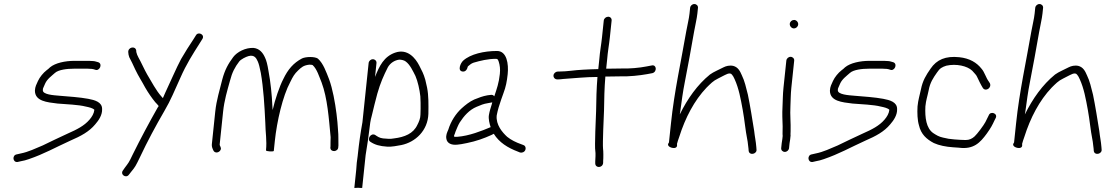

<svg xmlns="http://www.w3.org/2000/svg" viewBox="-20 -749 5537 953"><path d="M468.1 -440C459.4 -442.2 450.1 -446 440.7 -446C432.7 -446 426.1 -446.3 420.9 -447H349.9C303.1 -447 254.8 -436.6 228.5 -415C223.3 -409.7 217.4 -404.7 210.9 -400C194.9 -387.7 177.3 -366.4 168.4 -347C161.2 -330.7 154.1 -319.3 153.3 -299C153.7 -246.7 212.5 -241.5 265.6 -235C310.5 -231.2 368.1 -229.7 406.1 -220C421.4 -216.9 440.8 -212.5 448.4 -204C446.4 -185.6 436.7 -169.5 424.2 -155C398.1 -124.4 361.3 -106 316 -86C268.1 -64.3 232.6 -46.4 191.8 -27C155.8 -12.2 122.1 5.1 81.6 13L64.2 17C38.9 20.1 42.4 58.1 67.2 55L84.7 51C96.9 49 109.5 45.7 122.7 41C199.1 15 253.7 -16.7 329.3 -51C381.3 -73.5 422.2 -95.1 452.8 -132C470.5 -152.1 488.2 -178.8 486.8 -208C487 -242.4 450.7 -252.4 418.1 -258.5C376.2 -266.4 320.8 -270 272.7 -274C248.8 -276.1 190.2 -279.1 192.7 -302C192.5 -306.7 193.2 -310.3 194.8 -313L204 -334C213.9 -356.6 236.2 -372.1 252.6 -387C270.5 -403.3 313.8 -408 345.8 -408H415.8C423.7 -407.3 430.3 -407 435.7 -407C440.6 -407 447.3 -404.3 452.2 -403C473.1 -393.6 491.4 -430.9 468.1 -440Z M616.5 -491C617.1 -481 618.3 -473.8 621.7 -465C632.2 -444.9 639.9 -429.2 651.3 -404C667.2 -370.5 684.3 -345.3 700.9 -314C715.5 -288.6 733.6 -262.5 750.4 -242C757.6 -234.7 763.3 -228.3 767.4 -223L767.3 -222C765.7 -220 764.1 -217.7 762.5 -215C718.9 -138 678.9 -63.1 639.2 17C618.9 59.9 618.1 58.5 599.2 84L590.9 96C574.1 116.6 605.7 139.2 620.7 117L630 105C651.3 79.4 653 75.8 674.8 31C712.4 -48.9 752.4 -123.1 795.8 -198C828.6 -253.5 846.2 -299.4 874.9 -362C905.8 -432.4 935.8 -478.1 971 -534L984.2 -555C998.9 -576.8 963.8 -595 952.1 -573L938.9 -552C917.4 -519.2 900.7 -494.1 878.8 -456C856.2 -414.3 821.9 -333.8 800.3 -289C796.6 -279.7 792.7 -270.7 788.5 -262C785.8 -265 785.8 -265 781.3 -270C754.3 -300.1 732.7 -342.9 710.7 -379C698 -400.5 679.1 -443.3 667.5 -463C661.7 -475.1 659.1 -479.4 656.5 -491L656.2 -498C652.6 -522.7 616 -515.7 616.5 -491Z M1659.1 -20 1659.8 -27C1658.8 -54.6 1660.7 -75.7 1657.8 -103C1656 -132.1 1654.2 -152.9 1650.3 -184C1643.2 -240.2 1631.1 -308.2 1613.3 -356C1598.8 -392.7 1584.8 -434 1558 -458C1542.8 -468.9 1498.3 -468.1 1479.1 -459C1436.7 -436.7 1409 -404.4 1386.4 -357C1367.6 -321.3 1344.6 -253.5 1333.3 -203C1332.6 -209.7 1332.2 -215.3 1332.1 -220C1329.6 -278.6 1322.9 -343.1 1312.6 -397C1307.8 -427.7 1302.1 -449.7 1295.5 -463C1284.9 -487.2 1268.2 -507.6 1239.6 -511C1198.8 -513.7 1156.6 -490.9 1137.8 -466C1112.8 -432.5 1096.1 -402.7 1083.1 -354C1070.5 -301.9 1054.5 -253.1 1048.4 -195L1031.5 -33C1030.2 -20.9 1035 -11 1039.2 -2C1046.5 13.5 1068.5 9.4 1075.1 -5.5C1080.3 -17.4 1069.5 -23.8 1070.5 -33L1087.4 -195C1093.3 -251.2 1107.8 -298.7 1121.5 -348C1132 -389.5 1146.1 -416.2 1167.5 -444C1175.8 -454.7 1200.4 -467 1213.3 -470.5C1241 -478 1251.6 -462.4 1259.5 -444C1264.4 -433.3 1269.4 -414.3 1274.6 -387C1287.8 -311.2 1292.9 -223.2 1296.8 -141C1297.4 -91.8 1305.4 -51.9 1300.3 -3C1299.7 3.1 1338.5 4.6 1339 0C1340.7 -16.3 1342.4 -32.7 1344.1 -49C1354.4 -146.6 1382.9 -271.7 1420.8 -342C1433.9 -369.1 1442 -382.5 1459.3 -399C1476.4 -415.3 1486.3 -424.5 1514.9 -428C1523.5 -428 1529.1 -427.3 1531.7 -426C1553.8 -405.8 1563.7 -369.6 1576.5 -339C1605.3 -261.6 1612.2 -162.3 1621.1 -68C1621 -56.3 1620 -33.5 1620.4 -23L1619.7 -16C1620.2 8.5 1659.6 5.8 1659.1 -20Z M1809.7 -436 1778.9 -142C1769.6 -90.7 1762.1 -39.3 1756.1 18L1755.5 24C1753.5 36.7 1751.9 48.3 1750.8 59C1750.2 71 1749.3 82.7 1748.1 94C1745 124 1741.9 154 1738.7 184L1757.8 183C1760.5 183 1777.6 184.9 1777.7 184L1794.8 21C1798.5 -3.3 1802.8 -31.5 1807 -57C1809.9 -84.6 1814.4 -108.7 1817.7 -140C1819.6 -152 1822.1 -163.3 1825.2 -174C1833.7 -213.2 1843.3 -245.7 1852.8 -284C1868.3 -338.4 1884.1 -373.3 1905.6 -416C1917.3 -435.4 1936.9 -449.5 1961.5 -453C1972.1 -453 1986.3 -449.9 1993.5 -444C2015.1 -428.6 2029.7 -396.2 2042 -372C2053.8 -344.9 2062.7 -304.4 2066.4 -271C2066.9 -257 2066.9 -257 2067.6 -239.5C2068.4 -219.1 2067.3 -199.3 2066.9 -180C2067 -161.6 2058.8 -142.7 2051.5 -129C2031.6 -85.8 1988.3 -68.5 1935.5 -62C1917 -58.1 1899.4 -60.6 1881.5 -62C1863.6 -63.8 1853.1 -71.8 1842.3 -79C1821.2 -91.8 1798.8 -57.1 1818.7 -45C1840.8 -30.2 1864.5 -23.5 1902.2 -21C1924.4 -19.6 1952.3 -25.4 1972 -29C2041.9 -43.4 2103.5 -100.6 2106.3 -184C2106.9 -231.2 2107.7 -274.2 2099.9 -314L2091 -353C2082.1 -384.2 2074.5 -396.9 2061.3 -423C2042.8 -459.6 2003.2 -509.7 1940.6 -487.5C1886.2 -468.2 1863.2 -422.7 1841.5 -367L1848.7 -436C1849.8 -446.6 1841.3 -455 1830.7 -455C1820.1 -455 1810.8 -446.6 1809.7 -436Z M2433.4 -271C2428.7 -277 2422.9 -279.3 2416.1 -278L2399.9 -276C2375.3 -271.7 2356.4 -264 2333.7 -255C2310.2 -244.4 2288.8 -227 2271.1 -211C2242.9 -185.4 2217.9 -147.4 2205 -105C2199.3 -92 2192.4 -77.8 2195.4 -61C2198.5 -38 2220.3 -27.7 2250.2 -31C2260.3 -31.7 2276.3 -34.3 2298.1 -39C2343.3 -48.1 2382.7 -62.3 2419.3 -79L2430.9 -85C2457.7 -41.9 2499.7 -15.6 2551.6 4L2561.2 8C2566.4 9.3 2571.6 8.8 2576.8 6.5C2593.4 -0.9 2592.4 -24.8 2578 -29L2567.5 -33C2541.8 -41.9 2516.9 -54.1 2497.3 -70C2473.7 -91.6 2440.6 -129.6 2445.4 -176C2450.7 -203.8 2458.1 -227.8 2467.7 -255C2473.4 -271 2473.4 -271 2479.1 -287C2490.5 -316.8 2496.2 -344.9 2499.9 -381C2505.2 -431.5 2495.9 -496 2447 -496C2382.7 -496 2315.1 -480.7 2279 -448C2265.8 -436.1 2249.2 -397.6 2275.8 -394C2291.1 -391.9 2298.8 -404.8 2301.8 -418L2303 -420C2311.7 -426.7 2318.3 -433.9 2330.9 -438C2364.2 -447.7 2401.5 -457 2441.9 -457C2450.8 -457 2451.8 -452.3 2455.4 -443C2461.1 -425.4 2463.6 -406.2 2461 -382C2456.3 -336.9 2445.7 -307.7 2433.4 -271ZM2423.3 -241C2422.3 -238.3 2421.7 -235.7 2421.4 -233C2415.2 -211.8 2410.3 -199.3 2406.7 -178C2403.5 -159.4 2409.9 -133.7 2415.4 -118C2370.7 -99 2308.3 -74.4 2250.3 -70C2244.3 -69.3 2238.6 -69.7 2233.4 -71C2233.9 -75 2233.9 -75 2234.1 -77C2236.6 -82.3 2239 -88.7 2241.1 -96C2247.1 -109.9 2253.3 -127 2261.8 -141C2282.5 -172.9 2309.2 -203.9 2346 -219C2365.5 -227.2 2379.9 -233.7 2401.8 -237L2418.2 -240C2420.2 -240 2421.9 -240.3 2423.3 -241Z M2745.2 -355H2752.2C2758.2 -355 2765.9 -355.7 2775.4 -357C2830.5 -360.4 2885.2 -367 2945.5 -367C2940.8 -309.2 2939.5 -253.9 2938.8 -198C2937.7 -168 2930.6 -21.1 2934.9 1C2936.9 7.9 2935.4 43.6 2934.5 52L2934.5 62C2935 86.6 2971 85.7 2973.7 60L2973.8 50C2975.2 36.6 2975.1 -1 2973.2 -11C2970.5 -39.2 2977 -170.7 2978.1 -201C2978.8 -256.9 2980 -311 2984.7 -369H2989.7C3013.1 -369.7 3036.1 -370 3058.8 -370C3103.1 -368.7 3154.8 -374.3 3191.9 -381L3218.5 -386C3242.5 -392.7 3239.4 -430.1 3214.4 -424L3187.9 -419C3153.4 -412.2 3104.6 -407.7 3062.9 -409C3039.5 -409 3015.8 -408.7 2991.8 -408H2988.8C2991.1 -430 2991.1 -430 2993.3 -451C2996.7 -494.5 3003.1 -525.6 3007.1 -564L3015.8 -647C3016.9 -657.6 3009.4 -666 2998.8 -666C2988.2 -666 2977.9 -657.6 2976.8 -647L2968.1 -564C2964.1 -525.4 2957.7 -494.8 2954.3 -451C2952 -429 2952 -429 2949.6 -406C2925.8 -406 2894.1 -403.9 2873.2 -403C2831.6 -401.2 2796.3 -394 2756.3 -394H2749.3C2738.7 -394 2728.4 -385.6 2727.3 -375C2726.2 -364.4 2734.6 -355 2745.2 -355Z M3405.4 -710 3402.5 -682C3399.7 -655 3391.5 -624.3 3386.3 -594C3360.5 -443.7 3327 -296 3310.4 -137L3300.4 -42L3298 -38C3283.7 -17.7 3343.3 -0.8 3340.6 -29.5C3340.1 -34.5 3340.2 -37 3340.9 -37C3343.1 -45.7 3346.6 -56.3 3351.2 -69C3381.6 -165.3 3426.5 -250.5 3486.9 -314C3506.6 -333.2 3519.4 -347.5 3543.6 -359L3566.9 -371C3579.3 -376.4 3602.8 -393.6 3613.6 -378C3617.8 -373.3 3622 -366 3626.3 -356C3647.1 -310.5 3656.5 -258.7 3666.7 -202.5C3676 -152 3679.6 -103.4 3689 -57C3692.5 -41.6 3692.5 -26.5 3695.2 -11L3696 0C3699.6 25.1 3739.1 15.4 3734.8 -8L3734 -19C3731.8 -48.1 3726.5 -69.6 3723.4 -99C3714.7 -153.7 3703.3 -225.3 3692.2 -279C3683.7 -312.9 3675.8 -348.3 3662.3 -375C3652.9 -397.3 3642.6 -416 3619.2 -422C3601.5 -425.9 3583.6 -421.3 3571.5 -415C3551.1 -404 3522.4 -392.8 3503.7 -379C3441.6 -328.5 3392.7 -259.4 3354 -181C3355.3 -187 3356.2 -192.7 3356.8 -198C3362.6 -241.9 3369.9 -295.9 3378.4 -338C3392.6 -409.5 3412 -515.8 3424.9 -590.5C3430.2 -621.4 3438.7 -655.3 3441.5 -682L3444.4 -710C3445.5 -720.6 3437 -729 3426.4 -729C3415.8 -729 3406.5 -720.6 3405.4 -710Z M3883 -448 3868.8 -313C3865.3 -279.8 3865.5 -248.4 3864 -219C3862 -184 3863.6 -154.6 3864.7 -121.5C3865.2 -108.4 3863.3 -84 3864.8 -74C3864.2 -69 3864.2 -69 3863.2 -59C3861.7 -51.7 3860.7 -44.7 3860 -38L3857.5 -14C3856.4 -3.4 3864.9 5 3875.5 5C3886.1 5 3895.4 -3.4 3896.5 -14L3899 -38C3899.6 -44 3900.6 -50.3 3902 -57C3903.2 -69 3903.2 -69 3904.1 -77C3903.5 -77.7 3903.5 -84.3 3904.2 -97C3905.6 -140.1 3900.8 -177 3903.3 -222C3904.7 -250 3904.5 -281.2 3907.8 -313L3922 -448C3923.1 -458.6 3914.5 -467 3903.9 -467C3893.4 -467 3884.1 -458.6 3883 -448ZM3900.1 -631C3899 -619.9 3908.7 -608 3920.2 -608C3931.5 -608 3940.6 -616.2 3941.8 -627.5C3943 -638.8 3932.9 -650 3921.6 -650C3910.6 -650 3901.3 -641.9 3900.1 -631Z M4414.1 -440C4405.4 -442.2 4396.1 -446 4386.7 -446C4378.7 -446 4372.1 -446.3 4366.9 -447H4295.9C4249.1 -447 4200.8 -436.6 4174.5 -415C4169.3 -409.7 4163.4 -404.7 4156.9 -400C4140.9 -387.7 4123.3 -366.4 4114.4 -347C4107.2 -330.7 4100.1 -319.3 4099.3 -299C4099.7 -246.7 4158.5 -241.5 4211.6 -235C4256.5 -231.2 4314.1 -229.7 4352.1 -220C4367.4 -216.9 4386.8 -212.5 4394.4 -204C4392.4 -185.6 4382.7 -169.5 4370.2 -155C4344.1 -124.4 4307.3 -106 4262 -86C4214.1 -64.3 4178.6 -46.4 4137.8 -27C4101.8 -12.2 4068.1 5.1 4027.6 13L4010.2 17C3984.9 20.1 3988.4 58.1 4013.2 55L4030.7 51C4042.9 49 4055.5 45.7 4068.7 41C4145.1 15 4199.7 -16.7 4275.3 -51C4327.3 -73.5 4368.2 -95.1 4398.8 -132C4416.5 -152.1 4434.2 -178.8 4432.8 -208C4433 -242.4 4396.7 -252.4 4364.1 -258.5C4322.2 -266.4 4266.8 -270 4218.7 -274C4194.8 -276.1 4136.2 -279.1 4138.7 -302C4138.5 -306.7 4139.2 -310.3 4140.8 -313L4150 -334C4159.9 -356.6 4182.2 -372.1 4198.6 -387C4216.5 -403.3 4259.8 -408 4291.8 -408H4361.8C4369.7 -407.3 4376.3 -407 4381.7 -407C4386.6 -407 4393.3 -404.3 4398.2 -403C4419.1 -393.6 4437.4 -430.9 4414.1 -440Z M4893.2 -336 4888.1 -344C4873.7 -363 4867.1 -390.9 4851.8 -408C4828.1 -438.2 4792.9 -459.6 4741.7 -465C4673.4 -472.3 4629.1 -452.9 4598.8 -408C4576.8 -376.1 4559.9 -349.8 4551 -305C4543.6 -269.4 4537.8 -256.1 4534.2 -221C4532.3 -187.8 4533.6 -152.5 4541.3 -127C4551.4 -82.7 4578.5 -58.3 4615.1 -39C4641 -27.1 4675.6 -20.3 4709.9 -18L4738.7 -16C4812.8 -6 4844.7 -40.7 4878 -86C4899 -115.5 4904.5 -126.3 4917 -153L4922.1 -163C4934.3 -186 4896 -200.2 4887.4 -176L4882.4 -166C4879 -159.3 4875.2 -151.7 4871 -143C4862.7 -127.1 4830.3 -83.5 4817.5 -72C4805.2 -60.8 4791.8 -54 4772.7 -54C4763.3 -54 4754.4 -54.3 4745.8 -55L4717 -57C4695.7 -58.5 4680.1 -61.1 4660.9 -66C4639.9 -70.3 4626.8 -78.8 4611.3 -89C4578 -112.9 4570.3 -163.8 4573.2 -221C4576.6 -253.9 4582.4 -266.2 4589.5 -301C4596.6 -339.6 4611.8 -361.8 4630.8 -389C4644.9 -410.4 4655.9 -416.1 4677.3 -423C4726.4 -434 4781 -421.8 4805.7 -398C4813.8 -389 4813.8 -389 4820.9 -381C4825.1 -376.3 4828 -372 4829.6 -368C4836.7 -352.2 4850.1 -325.3 4858.7 -312C4873 -292.3 4903.7 -313.5 4893.2 -336Z M5118.4 -710 5115.5 -682C5112.7 -655 5104.5 -624.3 5099.3 -594C5073.5 -443.7 5040 -296 5023.4 -137L5013.4 -42L5011 -38C4996.7 -17.7 5056.3 -0.8 5053.6 -29.5C5053.1 -34.5 5053.2 -37 5053.9 -37C5056.1 -45.7 5059.6 -56.3 5064.2 -69C5094.6 -165.3 5139.5 -250.5 5199.9 -314C5219.6 -333.2 5232.4 -347.5 5256.6 -359L5279.9 -371C5292.3 -376.4 5315.8 -393.6 5326.6 -378C5330.8 -373.3 5335 -366 5339.3 -356C5360.1 -310.5 5369.5 -258.7 5379.7 -202.5C5389 -152 5392.6 -103.4 5402 -57C5405.5 -41.6 5405.5 -26.5 5408.2 -11L5409 0C5412.6 25.1 5452.1 15.4 5447.8 -8L5447 -19C5444.8 -48.1 5439.5 -69.6 5436.4 -99C5427.7 -153.7 5416.3 -225.3 5405.2 -279C5396.7 -312.9 5388.8 -348.3 5375.3 -375C5365.9 -397.3 5355.6 -416 5332.2 -422C5314.5 -425.9 5296.6 -421.3 5284.5 -415C5264.1 -404 5235.4 -392.8 5216.7 -379C5154.6 -328.5 5105.7 -259.4 5067 -181C5068.3 -187 5069.2 -192.7 5069.8 -198C5075.6 -241.9 5082.9 -295.9 5091.4 -338C5105.6 -409.5 5125 -515.8 5137.9 -590.5C5143.2 -621.4 5151.7 -655.3 5154.5 -682L5157.4 -710C5158.5 -720.6 5150 -729 5139.4 -729C5128.8 -729 5119.5 -720.6 5118.4 -710Z"/></svg>

Font: Just Breathe
Style: Obl2
Weight: 400
Foundry: Cannot Into Space Fonts
Version: Version 0.72